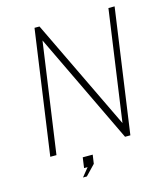

<svg xmlns="http://www.w3.org/2000/svg" viewBox="-127 -821 940 1079"><g transform="rotate(-15 343.0 -281.5)"><path d="M73.5 0 175.5 -723H204.5L514.5 -78L605.5 -723H641.5L539.5 0H508.5L200.5 -643L109.5 0ZM221 160 261 110.5H240.5L249 50H307L299.5 101.5L243.5 160Z"/></g></svg>

Font: Public Sans Thin Thin
Style: Italic
Weight: 250
Italic angle: -8°
Version: Version 2.001